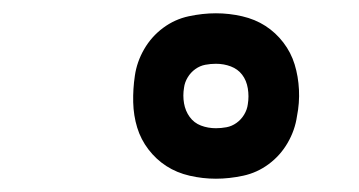

<svg xmlns="http://www.w3.org/2000/svg" viewBox="-20 -810 540 289"><path d="M305 -541Q285 -541 265.5 -545.5Q246 -550 230.5 -560Q215 -570 203.5 -585Q192 -600 186.5 -618Q181 -636 180.5 -656Q180 -676 183 -696Q186 -717 197 -736Q208 -755 225.5 -768Q243 -781 264 -785.5Q285 -790 305 -790Q325 -790 344.5 -785.5Q364 -781 379.5 -771Q395 -761 406.5 -746Q418 -731 423.5 -713Q429 -695 430 -675Q431 -655 427 -635Q424 -614 413 -595Q402 -576 384.5 -563Q367 -550 346 -545.5Q325 -541 305 -541ZM305 -617Q313 -617 321 -618.5Q329 -620 336 -625Q343 -630 347.5 -637.5Q352 -645 353 -653Q355 -665 353 -677Q351 -689 344.5 -697.5Q338 -706 327.5 -710Q317 -714 305 -714Q297 -714 289 -712.5Q281 -711 274 -706Q267 -701 262.5 -693.5Q258 -686 257 -678Q255 -666 257 -654.5Q259 -643 265.5 -634Q272 -625 282.5 -621Q293 -617 305 -617Z"/></svg>

Font: iosevka_custom_sans_ss08 SmBd
Style: Italic
Weight: 600
Italic angle: -10°
Designer: Belleve Invis
Foundry: Belleve Invis
Version: Version 10.3.0; ttfautohint (v1.8.3)